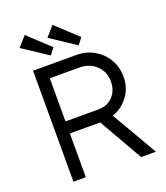

<svg xmlns="http://www.w3.org/2000/svg" viewBox="-162 -1027 985 1138"><g transform="rotate(-20 330.0 -458.0)"><path d="M103 0V-700H377Q438 -700 487.5 -671.5Q537 -643 566 -594Q595 -545 595 -483Q595 -414 556 -361.5Q517 -309 456 -288L623 0H530L372 -276H181V0ZM181 -352H390Q445 -352 480 -389Q515 -426 515 -483Q515 -544 473 -584Q431 -624 367 -624H181ZM409 -749 250 -854 304 -916 440 -790ZM233 -749 74 -854 129 -916 264 -790Z"/></g></svg>

Font: Lexend Light
Style: Regular
Weight: 300
Designer: Bonnie Shaver-Troup, Thomas Jockin
Foundry: Lexend
Version: Version 1.007; ttfautohint (v1.8.3)